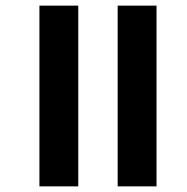

<svg xmlns="http://www.w3.org/2000/svg" viewBox="-20 -662 666 682"><path d="M536 -642V0H398V-642ZM258 -642V0H120V-642Z"/></svg>

Font: Mukta Vaani ExtraBold
Style: Regular
Weight: 800
Designer: Noopur Datye, Girish Dalvi, Yashodeep Gholap, Pallavi Karambelkar
Foundry: Ek Type
Version: Version 2.538;PS 1.000;hotconv 16.6.51;makeotf.lib2.5.65220;